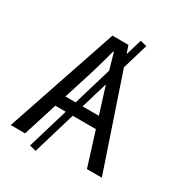

<svg xmlns="http://www.w3.org/2000/svg" viewBox="-180 -818 903 982"><g transform="rotate(30 271.5 -327.5)"><path d="M178.8 50.6 140.5 40.9 363 -706.1 401.2 -696.5ZM2.6 0 224.5 -656.3H318.8L540.7 0H452.7L338 -366.6Q320.1 -421.7 304 -476.5Q288 -531.3 272.4 -588H268.4Q253.5 -530.7 237.4 -476.2Q221.4 -421.7 203.5 -366.6L87.4 0ZM119.4 -199.8V-266.5H421.6V-199.8Z"/></g></svg>

Font: SourceSans3VF
Style: Regular
Weight: 200
Designer: Paul D. Hunt
Foundry: Adobe
Version: Version 3.052;hotconv 1.1.0;makeotfexe 2.6.0